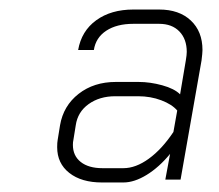

<svg xmlns="http://www.w3.org/2000/svg" viewBox="-20 -726 459 403"><path d="M100 -417Q100 -427 101 -432L106 -463Q113 -504 145 -529Q177 -554 223 -554H271Q295 -554 320.5 -547Q346 -540 358 -528L370 -599Q372 -611 372 -617Q372 -644 356.5 -660Q341 -676 314 -676H260Q225 -676 203 -661.5Q181 -647 177 -621H144Q151 -661 182 -683.5Q213 -706 260 -706H314Q356 -706 380.5 -683Q405 -660 405 -621Q405 -615 403 -599L359 -349H327L337 -403Q314 -375 288 -359Q262 -343 239 -343H194Q151 -343 125.5 -363Q100 -383 100 -417ZM239 -373Q265 -373 292.5 -393Q320 -413 344 -449L352 -494Q341 -507 318.5 -515.5Q296 -524 270 -524H222Q189 -524 166 -507.5Q143 -491 139 -463L134 -432Q133 -428 133 -422Q133 -399 149.5 -386Q166 -373 195 -373Z"/></svg>

Font: Bai Jamjuree ExtraLight
Style: Italic
Weight: 275
Italic angle: -10°
Version: Version 1.000; ttfautohint (v1.6)